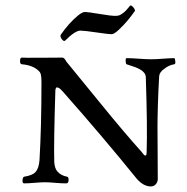

<svg xmlns="http://www.w3.org/2000/svg" viewBox="-20 -656 671 690"><path d="M67 3Q60 3 61 -8.5Q62 -20 67 -21Q97 -26 107 -37Q120 -51 122 -81Q129 -200 129 -361Q129 -390 123 -397Q103 -421 59 -425Q52 -425 52 -437Q52 -449 59 -449Q64 -448 132.5 -448.5Q201 -449 203 -449Q207 -449 209.5 -447Q212 -445 215 -440.5Q218 -436 219 -434Q253 -393 339.5 -286.5Q426 -180 489 -110Q490 -109 492.5 -105.5Q495 -102 497 -100Q499 -98 501.5 -97Q504 -96 505.5 -99Q507 -102 507 -110Q510 -199 504 -378Q504 -387 498 -394.5Q492 -402 482.5 -407Q473 -412 465 -415Q457 -418 447 -421Q437 -424 435 -425Q432 -426 431.5 -436.5Q431 -447 435 -447Q453 -447 479.5 -445Q506 -443 523 -443Q540 -443 565.5 -445Q591 -447 606 -447Q609 -447 610 -436Q611 -425 606 -425Q587 -422 571 -409Q553 -397 552 -382Q549 -331 547.5 -281.5Q546 -232 546 -201Q546 -170 546.5 -109.5Q547 -49 547 -13Q547 -2 540 6Q533 14 522 14Q496 14 472 -13Q349 -165 204 -329Q195 -339 189 -341Q183 -343 181.5 -340.5Q180 -338 179 -332Q173 -142 175 -73Q177 -50 186 -40Q199 -25 221 -21Q227 -20 226.5 -8.5Q226 3 218 3Q200 3 178 1Q156 -1 142 -1Q127 -1 104 1Q81 3 67 3ZM199 -532Q212 -551 228 -569Q244 -587 260 -600Q276 -613 285.5 -613Q295 -613 337 -606Q379 -599 393 -599Q402 -599 407.5 -600.5Q413 -602 423.5 -610Q434 -618 447 -635Q449 -638 454 -634.5Q459 -631 462.5 -625Q466 -619 465 -617Q454 -601 439.5 -583.5Q425 -566 407.5 -549.5Q390 -533 381 -533Q371 -533 326.5 -539.5Q282 -546 269 -546Q250 -546 214 -510Q211 -507 206 -511Q201 -515 198.5 -521.5Q196 -528 199 -532Z"/></svg>

Font: EB Garamond
Style: SC
Weight: 400
Version: Version 000.010